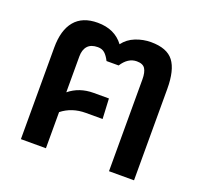

<svg xmlns="http://www.w3.org/2000/svg" viewBox="-101 -664 817 778"><g transform="rotate(20 307.5 -275.0)"><path d="M63 0V-395Q63 -470.2 96.2 -510Q129.4 -549.8 194.8 -549.8Q268.6 -549.8 307.1 -498Q326.7 -524.4 358.6 -537.1Q390.6 -549.8 424.8 -549.8Q493.7 -549.8 522.2 -512.5Q550.8 -475.1 550.8 -394V0H442.9V-396Q442.9 -426.3 433.1 -441.7Q423.3 -457 397 -457Q359.4 -457 333 -416H280.8Q270.5 -436.5 258.8 -446.8Q247.1 -457 229 -457Q199.7 -457 185.3 -440.9Q170.9 -424.8 170.9 -396V-241.2Q214.4 -276.9 275.9 -276.9H341.8L346.2 -189.9H273.9Q213.9 -189.9 170.9 -155.8V0Z"/></g></svg>

Font: Kanit
Style: Regular
Weight: 400
Designer: Katatrad Team
Foundry: CadsonDemak
Version: Version 1.000;PS 001.000;hotconv 1.0.88;makeotf.lib2.5.64775